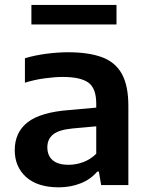

<svg xmlns="http://www.w3.org/2000/svg" viewBox="-20 -772 620 801"><path d="M225.5 9.5Q137 9.5 89.2 -33.2Q41.5 -76 41.5 -145.5Q41.5 -220 95.5 -262Q149.5 -304 269.5 -313L381.5 -323V-339.5Q381.5 -404 348.5 -427.5Q315.5 -451 242 -451Q208.5 -451 166.2 -445.2Q124 -439.5 84 -427V-529Q125.5 -541.5 173.8 -547.8Q222 -554 264 -554Q350 -554 405.8 -533.2Q461.5 -512.5 488.5 -463.5Q515.5 -414.5 515.5 -330V0H402L392.5 -56H385.5Q358 -23.5 316 -7Q274 9.5 225.5 9.5ZM177.5 -157.5Q177.5 -123 199.5 -103.8Q221.5 -84.5 266.5 -84.5Q296.5 -84.5 326.8 -95.5Q357 -106.5 381.5 -130.5V-245L282 -236Q225.5 -230.5 201.5 -211Q177.5 -191.5 177.5 -157.5ZM111 -670V-751.5H466V-670Z"/></svg>

Font: Encode Sans SemiExpanded SemiExpanded SemiBold
Style: Regular
Weight: 600
Width: 6
Designer: Multiple Designers
Foundry: Impallari Type
Version: Version 3.000; ttfautohint (v1.8.3) -l 8 -r 50 -G 200 -x 14 